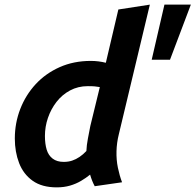

<svg xmlns="http://www.w3.org/2000/svg" viewBox="-20 -796 844 829"><path d="M225 13Q161 13 121 -15.5Q81 -44 62.5 -92Q44 -140 44 -198Q44 -265 67.5 -325.5Q91 -386 134 -432.5Q177 -479 237.5 -506Q298 -533 372 -533Q389 -533 405 -531Q421 -529 437 -525L491 -755L627 -776L493 -216Q484 -180 483 -143Q482 -106 489 -72Q496 -38 507 -9L389 8Q383 -3 378 -15.5Q373 -28 369 -42Q352 -28 330 -15Q308 -2 282 5.5Q256 13 225 13ZM255 -97Q275 -97 291.5 -102.5Q308 -108 323.5 -118.5Q339 -129 353 -144Q354 -169 359.5 -197.5Q365 -226 370 -252L411 -420Q398 -422 389 -423Q380 -424 359 -424Q317 -424 282.5 -405.5Q248 -387 224 -356Q200 -325 187 -287Q174 -249 174 -209Q174 -175 181.5 -150Q189 -125 207.5 -111Q226 -97 255 -97ZM635 -538 690 -776H804L714 -538Z"/></svg>

Font: Ubuntu Sans
Style: Bold Italic
Weight: 700
Italic angle: -13.5°
Designer: Dalton Maag Ltd
Foundry: Dalton Maag Ltd
Version: Version 1.006